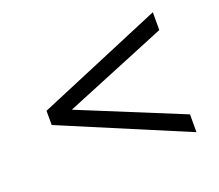

<svg xmlns="http://www.w3.org/2000/svg" viewBox="-92 -672 882 772"><g transform="rotate(-20 348.5 -286.5)"><path d="M89.8 -255.9V-316.9L627 -543V-466.8L187 -286.1L627 -106V-29.8Z"/></g></svg>

Font: Clear Sans
Style: Italic
Weight: 400
Italic angle: -12°
Foundry: Intel Corporation
Version: Version 1.00